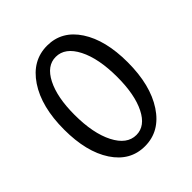

<svg xmlns="http://www.w3.org/2000/svg" viewBox="-185 -787 916 916"><g transform="rotate(-45 273.0 -329.0)"><path d="M269 6Q170 6 111 -83.5Q52 -173 52 -323Q52 -477 114.5 -570.5Q177 -664 278 -664Q377 -664 435.5 -574.5Q494 -485 494 -336Q494 -182 432 -88Q370 6 269 6ZM278 -61Q338 -61 373.5 -132Q409 -203 409 -321Q409 -446 370.5 -521.5Q332 -597 269 -597Q209 -597 173 -526.5Q137 -456 137 -338Q137 -213 176 -137Q215 -61 278 -61Z"/></g></svg>

Font: EauTestInfant Medium
Style: Regular
Weight: 500
Designer: Christian Thalmann (Catharsis Fonts)
Version: Version 0.001;PS 000.001;hotconv 1.0.88;makeotf.lib2.5.64775